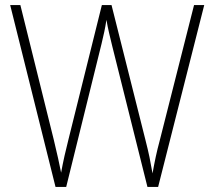

<svg xmlns="http://www.w3.org/2000/svg" viewBox="-20 -734 841 754"><path d="M782 -714 601 0H559L421 -552Q414 -581 408.5 -604Q403 -627 398 -656Q394 -630 389.5 -609Q385 -588 379 -563L240 0H198L20 -714H60L191 -186Q201 -144 208 -113Q215 -82 220 -56Q226 -89 233.5 -122.5Q241 -156 249 -187L380 -714H418L551 -185Q561 -146 567 -117Q573 -88 579 -53Q585 -87 591.5 -117.5Q598 -148 608 -185L742 -714Z"/></svg>

Font: Noto Sans Hebrew SemiCondensed ExtraLight
Style: Regular
Weight: 200
Width: 4
Designer: Monotype Design Team
Foundry: Monotype Imaging Inc.
Version: Version 2.004; ttfautohint (v1.8.4.7-5d5b)